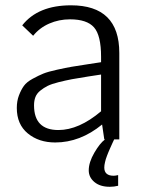

<svg xmlns="http://www.w3.org/2000/svg" viewBox="-20 -530 540 730"><path d="M43.9 0ZM414.1 0Q412.6 2.9 408.4 12Q404.3 21 402.6 24.9Q400.9 28.8 397 37.4Q393.1 45.9 391.4 50.5Q389.6 55.2 386.7 62.5Q383.8 69.8 382.3 75Q380.9 80.1 379.4 86.2Q377.9 92.3 377.2 97.4Q376.5 102.5 376.5 106.9Q376.5 138.2 412.1 138.2Q418.5 138.2 429.2 135.7V176.3Q413.6 180.2 397.5 180.2Q360.4 180.2 338.9 162.1Q317.4 144 317.4 117.7Q317.4 87.4 338.6 50.8Q359.9 14.2 379.4 0ZM364.3 -106.9Q279.8 -35.6 202.1 -35.6Q109.4 -35.6 109.4 -129.4Q109.4 -147.5 114.7 -161.1Q120.1 -174.8 133.1 -185.3Q146 -195.8 161.1 -203.4Q176.3 -210.9 202.6 -217.5Q229 -224.1 253.4 -228.8Q277.8 -233.4 316.4 -239.3L364.3 -246.6ZM376.5 0H433.6V-328.6Q433.6 -509.8 250 -509.8Q124.5 -509.8 64.5 -433.6Q106 -394.5 106 -394Q130.4 -424.3 167.2 -440.4Q204.1 -456.5 246.1 -456.5Q310.5 -456.5 337.4 -426Q364.3 -395.5 364.3 -314V-293.5L315.9 -286.1Q273.4 -279.8 252.4 -276.1Q231.4 -272.5 196.8 -264.9Q162.1 -257.3 144.8 -250.2Q127.4 -243.2 104.5 -230.7Q81.5 -218.3 70.8 -203.4Q60.1 -188.5 52 -167.2Q43.9 -146 43.9 -119.6Q43.9 -57.1 85.7 -22.7Q127.4 11.7 189.9 11.7Q284.7 11.7 368.2 -56.6Z"/></svg>

Font: Pontano Sans
Style: Regular
Weight: 400
Foundry: vernon adams
Version: 1.0